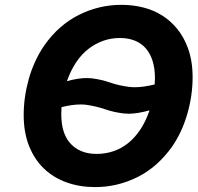

<svg xmlns="http://www.w3.org/2000/svg" viewBox="-20 -757 810 787"><path d="M370.4 9.9Q307.2 9.9 253.6 -9.1Q199.9 -28.1 160.7 -65.5Q121.4 -103 99.3 -158.2Q77.1 -213.4 77.1 -285.9Q77.1 -358 98 -433.6Q119.7 -509.6 161.2 -570.3Q191.4 -613.3 227.1 -644.5Q262.8 -675.8 304.3 -696.4Q386.4 -737.2 477.3 -737.2Q524.1 -737.2 566.4 -726.6Q608.7 -715.9 643.8 -694.1Q679 -672.2 706.1 -639Q733.3 -605.8 750 -560.7Q769.5 -507.8 769.5 -440.3Q769.5 -366.5 748.2 -291.5Q726.9 -216.6 685.4 -155.9Q624.3 -70.7 542.3 -30.5Q460.2 9.9 370.4 9.9ZM532.7 -399.5Q550.4 -399.5 570.5 -402.3Q590.6 -405.2 614 -410.9Q615.1 -424 615.1 -436.8Q615.1 -474.8 606 -505.3Q596.9 -535.9 579 -557.2Q561.1 -578.5 534.1 -589.8Q507.1 -601.2 471.2 -601.2Q401.3 -601.2 343.8 -557.5Q286.2 -513.8 254.3 -424.4Q300.4 -437.1 335.6 -437.1Q345.9 -437.1 355.1 -436.1Q375.7 -433.6 394.5 -429.2Q413.4 -424.7 431.1 -418.7Q467 -406.2 508.9 -400.9Q514.6 -400.2 520.4 -399.9Q526.3 -399.5 532.7 -399.5ZM376.1 -126.1Q411.6 -126.1 444.1 -136.9Q476.6 -147.7 504.4 -169.7Q532.3 -191.8 554.9 -225.5Q577.4 -259.2 593 -304.7Q543.3 -290.8 507.1 -290.8Q496.8 -290.8 487.9 -291.9Q445 -296.9 410.5 -309.3Q374.6 -321.4 333.8 -327.4Q328.5 -328.1 322.6 -328.5Q316.8 -328.8 310.7 -328.8Q275.9 -328.8 232.2 -317.8Q231.2 -302.2 231.2 -288.7Q231.2 -215.2 263.8 -174.4Q303.3 -126.1 376.1 -126.1Z"/></svg>

Font: Linik Sans
Style: Bold Italic
Weight: 700
Italic angle: 9°
Designer: Fonts by Rasmus Andersson / Changes by Cristiano Sobral with parts from Marc Monis
Foundry: rsms
Version: Version 3.020; ttfautohint (v1.6)